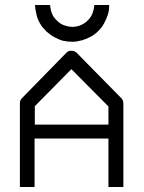

<svg xmlns="http://www.w3.org/2000/svg" viewBox="-20 -801 580 772"><path d="M119 -244V-49H60V-387Q60 -398 69 -407L246 -588Q253.5 -597 266 -597Q280 -597 289 -588L468 -406Q476 -398 476 -385V-49H416V-244ZM120 -300H416V-373L267 -523L120 -374ZM121 -781H181Q183 -767 185 -758Q188 -747 194 -736Q198 -729 208 -719Q217.5 -709.5 227 -704Q235 -699.5 249 -696Q259.5 -693 271 -693Q283.5 -693 294 -696Q304.5 -699 315 -705Q324.5 -710.5 333 -719Q341.5 -727.5 347 -737Q352.5 -746.5 356 -761Q359 -771.5 359 -781H419Q419 -758 414 -743Q407.5 -723.5 399 -708Q389.5 -690.5 376 -677Q361.5 -662.5 346 -654Q329.5 -645 310 -639Q286 -633 273 -633Q251.5 -633 234 -637Q219.5 -640.5 198 -652Q181.5 -661 166 -675Q149 -692 142 -705Q131.5 -721.5 127 -741Q121 -765 121 -781Z"/></svg>

Font: 3270 Nerd Font Mono
Style: Regular
Weight: 400
Monospace: yes
Version: Version 3.0.1;Nerd Fonts 3.0.0